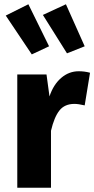

<svg xmlns="http://www.w3.org/2000/svg" viewBox="-20 -880 442 900"><path d="M402 -539 377 -386Q347 -393 329 -393Q283 -393 258.5 -362Q234 -331 219 -267V0H61V-531H198L212 -428Q230 -483 266.5 -514.5Q303 -546 349 -546Q377 -546 402 -539ZM210 -663 129 -625 7 -807 113 -860ZM377 -663 294 -630 181 -810 289 -860Z"/></svg>

Font: Fira Sans BGR
Style: Bold
Weight: 700
Designer: bBox Type GmbH & Carrois Corporate GbR & Edenspiekermann AG
Foundry: bBox Type GmbH & Carrois Corporate GbR & Edenspiekermann AG
Version: Version 4.301